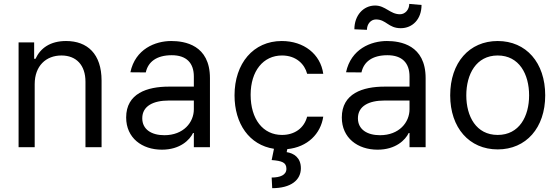

<svg xmlns="http://www.w3.org/2000/svg" viewBox="-20 -766 2908 999"><path d="M160.5 -328.1C160.5 -423.3 219.5 -477.3 299.7 -477.3C377.5 -477.3 424.7 -426.5 424.7 -340.9V0H508.5V-346.6C508.5 -485.8 434.3 -552.6 323.9 -552.6C241.5 -552.6 190.3 -515.6 164.8 -460.2H157.7V-545.5H76.7V0H160.5Z M822.4 12.8C917.6 12.8 967.3 -38.4 984.4 -73.9H988.6V0H1072.4V-359.4C1072.4 -532.7 940.3 -552.6 870.7 -552.6C788.4 -552.6 683.9 -511.4 658.4 -389.9L738.6 -389.2C750 -443.2 793.7 -478.7 873.6 -478.7C950.6 -478.7 988.6 -437.9 988.6 -367.9V-315.3H858.7C745.7 -315.3 636.4 -279.8 636.4 -154.8C636.4 -48.3 718.8 12.8 822.4 12.8ZM720.2 -150.6C720.2 -214.5 777.7 -242.9 858 -242.9H988.6V-197.4C988.6 -129.3 934.7 -62.5 835.2 -62.5C768.5 -62.5 720.2 -92.3 720.2 -150.6Z M1200.3 -269.9C1200.3 -122.2 1277 -11.4 1405.5 8.2L1393.5 66.8C1447.4 71 1470.2 79.5 1470.2 112.2C1470.2 144.9 1437.5 157.7 1393.5 157.7L1396.3 213.1C1494.3 213.1 1545.5 170.5 1545.5 109.4C1545.5 54 1508.5 31.2 1471.6 25.6L1474.8 9.9C1580.3 -0.4 1648.8 -70 1661.9 -159.1H1578.1C1562.5 -99.4 1512.8 -63.9 1447.4 -63.9C1348 -63.9 1284.1 -146.3 1284.1 -272.7C1284.1 -396.3 1349.4 -477.3 1447.4 -477.3C1521.3 -477.3 1565.3 -431.8 1578.1 -382.1H1661.9C1647.7 -484.4 1561.1 -552.6 1446 -552.6C1298.3 -552.6 1200.3 -436.1 1200.3 -269.9Z M1944.6 12.8C2039.8 12.8 2089.5 -38.4 2106.5 -73.9H2110.8V0H2194.6V-359.4C2194.6 -532.7 2062.5 -552.6 1992.9 -552.6C1910.5 -552.6 1806.1 -511.4 1780.5 -389.9L1860.8 -389.2C1872.2 -443.2 1915.8 -478.7 1995.7 -478.7C2072.8 -478.7 2110.8 -437.9 2110.8 -367.9V-315.3H1980.8C1867.9 -315.3 1758.5 -279.8 1758.5 -154.8C1758.5 -48.3 1840.9 12.8 1944.6 12.8ZM1823.9 -613.6 1889.2 -610.8C1889.2 -640.6 1909.1 -664.8 1936.1 -664.8C1990.1 -664.8 2000 -619.3 2065.3 -619.3C2126.4 -619.3 2173.3 -666.2 2173.3 -740.1L2109.4 -745.7C2109.4 -715.9 2088.1 -691.8 2061.1 -691.8C2009.9 -691.8 1985.8 -737.2 1931.8 -737.2C1870.7 -737.2 1823.9 -686.1 1823.9 -613.6ZM1842.3 -150.6C1842.3 -214.5 1899.9 -242.9 1980.1 -242.9H2110.8V-197.4C2110.8 -129.3 2056.8 -62.5 1957.4 -62.5C1890.6 -62.5 1842.3 -92.3 1842.3 -150.6Z M2569.6 11.4C2717.3 11.4 2816.8 -100.9 2816.8 -269.9C2816.8 -440.3 2717.3 -552.6 2569.6 -552.6C2421.9 -552.6 2322.4 -440.3 2322.4 -269.9C2322.4 -100.9 2421.9 11.4 2569.6 11.4ZM2406.2 -269.9C2406.2 -379.3 2457.4 -477.3 2569.6 -477.3C2681.8 -477.3 2733 -379.3 2733 -269.9C2733 -160.5 2681.8 -63.9 2569.6 -63.9C2457.4 -63.9 2406.2 -160.5 2406.2 -269.9Z"/></svg>

Font: Magic Ui Pro
Style: Regular
Weight: 400
Designer: Stefan Endress, Andreas Faust
Version: Version 1.000;FEAKit 1.0